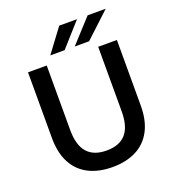

<svg xmlns="http://www.w3.org/2000/svg" viewBox="-159 -1023 1049 1157"><g transform="rotate(-20 365.0 -444.5)"><path d="M80 -280V-700H200V-287Q200 -189 241.5 -142Q283 -95 365 -95Q448 -95 489 -142Q530 -189 530 -286V-700H650V-280Q650 -184 615.5 -119Q581 -54 517 -21.5Q453 11 365 11Q277 11 213 -21.5Q149 -54 114.5 -119Q80 -184 80 -280ZM353 -900H467L333 -750H241ZM535 -900H651L490 -750H398Z"/></g></svg>

Font: .
Style: 
Weight: 500
Designer: A.Korolkova, Vitaly Kuzmin
Foundry: ParaType Ltd
Version: Version 1.000; Glyphs 3.2, build 3192.0